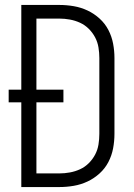

<svg xmlns="http://www.w3.org/2000/svg" viewBox="-20 -755 540 775"><path d="M220 0H66V-342H15V-393H66V-735H220Q249 -735 278 -730Q307 -725 333.5 -712.5Q360 -700 382 -680Q404 -660 417.5 -634Q431 -608 436.5 -579Q442 -550 442 -521V-215Q442 -185 436.5 -156Q431 -127 417.5 -101Q404 -75 382 -55Q360 -35 333.5 -22.5Q307 -10 278 -5Q249 0 220 0ZM127 -55H219Q241 -55 262.5 -59Q284 -63 303.5 -72Q323 -81 338.5 -96.5Q354 -112 364 -131Q374 -150 377.5 -171.5Q381 -193 381 -215V-521Q381 -542 377.5 -563.5Q374 -585 364 -604Q354 -623 338.5 -638.5Q323 -654 303.5 -663Q284 -672 262.5 -676Q241 -680 219 -680H127V-393H236V-342H127Z"/></svg>

Font: Iosevka Fixed Light
Style: Regular
Weight: 300
Monospace: yes
Designer: Belleve Invis
Foundry: Belleve Invis
Version: Version 32.3.0